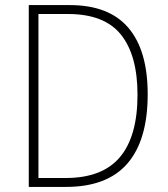

<svg xmlns="http://www.w3.org/2000/svg" viewBox="-20 -734 659 754"><path d="M560 -364Q560 -184 480.5 -92Q401 0 239 0H93V-714H254Q408 -714 484 -625Q560 -536 560 -364ZM520 -362Q520 -517 455 -598Q390 -679 247 -679H131V-35H238Q382 -35 451 -117Q520 -199 520 -362Z"/></svg>

Font: Noto Sans Sinhala UI SemiCondensed ExtraLight
Style: Regular
Weight: 200
Width: 4
Designer: Jelle Bosma - Monotype Design Team
Foundry: Monotype Imaging Inc.
Version: Version 2.006; ttfautohint (v1.8.4.7-5d5b)